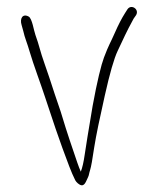

<svg xmlns="http://www.w3.org/2000/svg" viewBox="-20 -545 467 557"><path d="M42.6 -472.7C45.1 -464.5 46.8 -458.5 47.6 -454.7C51.7 -435.3 59 -420.1 66.4 -394C75.6 -361.7 100.8 -294.1 110.8 -263L127.8 -212C139.6 -175 181.8 -53.7 196 -27C198.7 -19.7 203.6 -13.9 210.8 -9.6C225.4 -1 229.6 -19.9 235.2 -30.5C238.4 -36.6 237.9 -41 241.6 -52.5C244.3 -60.8 248.2 -82.5 253.3 -117.4C258.8 -152.3 269.3 -202.2 283.9 -267.2C298.4 -332.1 310.9 -375.6 321.4 -397.5C341.5 -439.3 343.5 -446.6 367.7 -491L374.7 -501C385.2 -518 360.6 -534.3 349.7 -518L342.7 -507C333.1 -491.9 323.4 -473.2 313.7 -451C300.6 -421 295.9 -416 281.6 -378.1C273.6 -356.8 261.9 -309.9 248.7 -237.6C236.5 -165.2 228.8 -118.1 225.7 -96.2C222.6 -74.4 218.8 -58 214.4 -47C209.9 -58.2 208.8 -59.7 204 -74C187.8 -122.6 178.7 -146 155.8 -222L138.8 -272C127.7 -306.6 117.9 -335.8 109.5 -359.5C95.7 -397.9 94 -413.1 82.8 -443.5C78.1 -456 73.4 -491.4 63.1 -497C45.5 -506.6 36.9 -491 42.6 -472.7Z"/></svg>

Font: MewTooHand
Style: Condensed
Weight: 400
Designer: Mew Too, Robert Jablonski
Version: Version 0.77